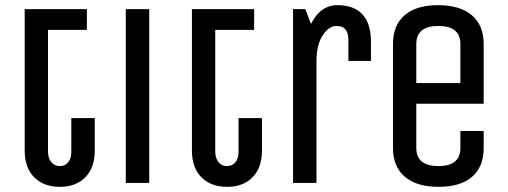

<svg xmlns="http://www.w3.org/2000/svg" viewBox="-20 -705 1959 740"><path d="M210.9 15.1Q148.4 15.1 111.8 -21.7Q75.2 -58.6 75.2 -125V-669.9H314.9V-589.8H165V-121.1Q165 -95.7 177.5 -80.3Q189.9 -64.9 210 -64.9Q231 -64.9 242.9 -79.6Q254.9 -94.2 254.9 -121.1V-250H345.2V-125Q345.2 -59.1 309.1 -22Q272.9 15.1 210.9 15.1Z M555.2 0H464.8V-669.9H555.2Z M855.5 15.1Q793 15.1 756.3 -21.7Q719.7 -58.6 719.7 -125V-669.9H959.5V-589.8H809.6V-121.1Q809.6 -95.7 822 -80.3Q834.5 -64.9 854.5 -64.9Q875.5 -64.9 887.5 -79.6Q899.4 -94.2 899.4 -121.1V-250H989.7V-125Q989.7 -59.1 953.6 -22Q917.5 15.1 855.5 15.1Z M1409.7 -470.2H1322.8V-548.8Q1322.8 -578.1 1311.5 -591.6Q1300.3 -605 1277.3 -605Q1247.6 -605 1223.6 -568.8Q1199.7 -532.7 1199.7 -466.8V0H1109.4V-669.9H1156.7L1178.7 -612.8Q1214.8 -685.1 1280.8 -685.1Q1344.2 -685.1 1377 -649.4Q1409.7 -613.8 1409.7 -544.9Z M1754.4 -384.8V-535.2Q1754.4 -605 1669.4 -605Q1584.5 -605 1584.5 -535.2V-384.8ZM1494.6 -134.8V-535.2Q1494.6 -607.4 1539.3 -646.2Q1584 -685.1 1668.5 -685.1Q1752.9 -685.1 1798.6 -646.2Q1844.2 -607.4 1844.2 -535.2V-305.2H1584.5V-134.8Q1584.5 -64.9 1669.4 -64.9Q1754.4 -64.9 1754.4 -134.8V-200.2H1844.2V-134.8Q1844.2 -62.5 1799.6 -23.7Q1754.9 15.1 1670.4 15.1Q1585.9 15.1 1540.3 -23.7Q1494.6 -62.5 1494.6 -134.8Z"/></svg>

Font: Unica One
Style: Bold
Weight: 400
Designer: Eduardo Rodriguez Tunni
Foundry: Eduardo Rodriguez Tunni
Version: Version 1.001